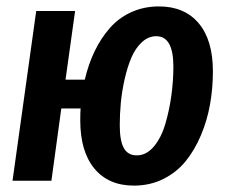

<svg xmlns="http://www.w3.org/2000/svg" viewBox="-20 -563 712 598"><path d="M475.1 -543Q554.7 -543 598.9 -490.5Q643.1 -438 643.1 -340.8Q643.1 -288.6 634.3 -238.5Q625.5 -188.5 606 -142.1Q586.4 -95.7 558.3 -61Q530.3 -26.4 488.8 -5.6Q447.3 15.1 397 15.1Q317.9 15.1 273.9 -38.1Q230 -91.3 230 -188Q230 -212.9 231 -225.1H170.9L140.1 0H19L92.8 -528.8H213.9L184.1 -314.9H244.1Q255.4 -363.3 274.7 -403.3Q293.9 -443.4 321.8 -475.3Q349.6 -507.3 388.9 -525.1Q428.2 -543 475.1 -543ZM405.8 -79.1Q436 -79.1 459.2 -106.7Q482.4 -134.3 495.1 -177.7Q507.8 -221.2 513.9 -266.6Q520 -312 520 -356Q520 -450.2 466.8 -450.2Q441.9 -450.2 421.9 -431.6Q401.9 -413.1 389.4 -384Q377 -355 368.4 -317.4Q359.9 -279.8 356.4 -243.7Q353 -207.5 353 -172.9Q353 -124.5 365.7 -101.8Q378.4 -79.1 405.8 -79.1Z"/></svg>

Font: Fira Sans Compressed Medium
Style: Italic
Weight: 500
Width: 3
Italic angle: -8°
Designer: Carrois Corporate & Edenspiekermann AG
Foundry: Carrois Corporate GbR & Edenspiekermann AG
Version: Version 4.203;PS 004.203;hotconv 1.0.88;makeotf.lib2.5.64775